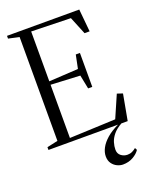

<svg xmlns="http://www.w3.org/2000/svg" viewBox="-176 -839 937 1175"><g transform="rotate(-20 292.5 -251.5)"><path d="M88.5 -33.5V-710L18.5 -725V-743H489L503 -596H470L423 -711L166.5 -717.5V-393L357 -404L375 -492H402V-271H375L357 -361L166.5 -370.5V-24L466 -36.5L529 -181L565 -169L534 0H18V-18ZM417 240Q399 240 379.8 231Q360.5 222 347.2 203.5Q334 185 334 157Q334 130.5 348.8 102.8Q363.5 75 394.2 48.2Q425 21.5 473 -1L482 -5L494.5 -1Q457 20 437.5 44Q418 68 410.8 92.2Q403.5 116.5 403.5 138.5Q403.5 165 422 179Q440.5 193 463.5 193Q481 193 494.8 186.2Q508.5 179.5 519.5 170L527 184.5Q513 206.5 483.8 223.2Q454.5 240 417 240Z"/></g></svg>

Font: Merriweather 144pt Light
Style: Regular
Weight: 300
Version: Version 2.100